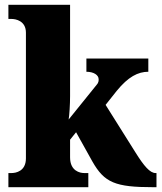

<svg xmlns="http://www.w3.org/2000/svg" viewBox="-20 -780 673 800"><path d="M15 0H348V-59H330C314 -59 272 -67 272 -124V-198L297 -229L365 -107C415 -19 460 0 619 0H632V-59H628C605 -59 580 -88 545 -144L420 -343L466 -401C514 -460 555 -481 598 -481V-536H340V-481C371 -481 391 -467 391 -450C391 -446 392 -437 383 -427L266 -282C269 -299 272 -345 272 -379V-760H15V-701H29C44 -701 88 -694 88 -644V-120C88 -66 45 -59 29 -59H15Z"/></svg>

Font: Noto Serif Devanagari SemiCondensed Black
Style: Regular
Weight: 900
Width: 4
Designer: Universal Thirst, Indian Type Foundry and the Monotype Design Team
Foundry: Monotype Imaging Inc.
Version: Version 2.004